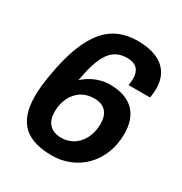

<svg xmlns="http://www.w3.org/2000/svg" viewBox="-166 -822 908 958"><g transform="rotate(30 288.0 -343.0)"><path d="M268 12C409 12 527 -96 527 -262C527 -369 471 -440 343 -440C268 -440 216 -400 194 -380C219 -514 251 -598 350 -598C403 -598 427 -571 427 -521C427 -510 425 -498 423 -484H547C550 -502 552 -520 552 -537C552 -631 493 -698 354 -698C206 -698 105 -608 58 -326C50 -279 46 -238 46 -203C46 -42 130 12 268 12ZM263 -88C199 -88 170 -127 170 -184C170 -224 181 -261 201 -288C225 -321 262 -341 309 -341C372 -341 399 -303 399 -247C399 -212 391 -178 374 -151C351 -113 313 -88 263 -88Z"/></g></svg>

Font: Archivo SemiBold
Style: Italic
Weight: 600
Italic angle: -10°
Designer: Hector Gatti
Foundry: Omnibus-Type
Version: Version 2.001